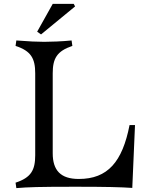

<svg xmlns="http://www.w3.org/2000/svg" viewBox="-20 -960 754 987"><path d="M60 -21 64 7C125 2 175 0 368 0C524 0 602 2 660 6L674 -317H646C609 -128 534 -40 385 -40C292 -40 251 -84 251 -172V-583C251 -659 272 -697 352 -724L348 -752C299 -747 239 -745 207 -745C175 -745 125 -747 64 -752L60 -724C140 -698 161 -659 161 -583V-162C161 -86 140 -47 60 -21ZM171 -797 191 -783 366 -927 359 -940H251Z"/></svg>

Font: Basteleur Moonlight
Style: Regular
Weight: 300
Designer: Keussel
Foundry: Keussel Studio
Version: Version 1.300;Glyphs 3.2 (3192)